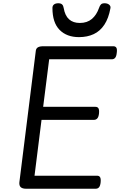

<svg xmlns="http://www.w3.org/2000/svg" viewBox="-20 -1159 738 1179"><path d="M141 0Q118 0 107.5 -9.5Q97 -19 99 -40L200 -848Q202 -862 213 -868.5Q224 -875 246 -875H676Q689 -875 694.5 -866Q700 -857 697 -835Q695 -814 687.5 -804.5Q680 -795 667 -795H282L245 -503H566Q579 -503 584.5 -494Q590 -485 588 -463Q586 -442 578 -432.5Q570 -423 557 -423H235L192 -80H576Q589 -80 594.5 -71Q600 -62 598 -40Q596 -19 588.5 -9.5Q581 0 567 0ZM465 -931Q390 -931 346 -975.5Q302 -1020 302 -1110Q302 -1124 311.5 -1131.5Q321 -1139 338 -1139Q354 -1139 361.5 -1131.5Q369 -1124 371 -1110Q379 -1063 404 -1040.5Q429 -1018 470 -1018Q515 -1018 544 -1042.5Q573 -1067 588 -1110Q593 -1125 600 -1132Q607 -1139 622 -1139Q640 -1139 650.5 -1130Q661 -1121 658 -1108Q647 -1047 621 -1007.5Q595 -968 555.5 -949.5Q516 -931 465 -931Z"/></svg>

Font: Playwrite GB S
Style: Italic
Weight: 400
Italic angle: -7°
Designer: Veronika Burian, José Scaglione
Foundry: TypeTogether
Version: Version 1.000